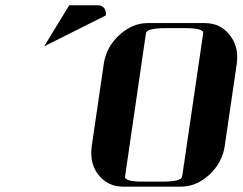

<svg xmlns="http://www.w3.org/2000/svg" viewBox="-20 -702 913 722"><path d="M146 -527.8 240.2 -682.1H348.1Q364.3 -682.1 372.1 -670.9Q380.4 -659.2 377.9 -644ZM323.2 -127.9Q323.2 -136.2 325.2 -153.8L370.1 -460.9Q378.9 -523.9 428.2 -569.8Q477.5 -615.2 535.2 -615.2H750Q809.1 -615.2 844.2 -569.8Q872.1 -534.7 872.1 -486.8Q872.1 -478.5 870.1 -460.9L825.2 -153.8Q816.4 -90.8 767.1 -44.9Q718.3 0 659.2 0H443.8Q384.8 0 350.1 -44.9Q323.2 -78.6 323.2 -127.9ZM450.2 -38.1Q447.3 -19 519 -19H589.8Q662.1 -19 665 -38.1L744.1 -577.1Q747.1 -596.2 674.8 -596.2H604Q531.7 -596.2 528.8 -577.1Z"/></svg>

Font: Hjet
Style: Italic
Weight: 400
Designer: T. Christopher White
Version: Version 1.2